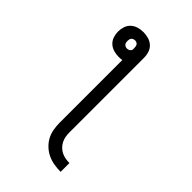

<svg xmlns="http://www.w3.org/2000/svg" viewBox="-272 -838 1143 1143"><g transform="rotate(45 300.0 -266.5)"><path d="M470 202Q442 202 414.5 197.5Q387 193 362 181.5Q337 170 316 150.5Q295 131 282 107Q269 83 264 55.5Q259 28 259 0V-528Q252 -527 244.5 -526.5Q237 -526 230 -526Q209 -526 188 -532Q167 -538 151 -552.5Q135 -567 128 -588Q121 -609 121 -630Q121 -652 128 -673Q135 -694 151 -708.5Q167 -723 188 -729Q209 -735 231 -735Q252 -735 273.5 -729Q295 -723 311 -708.5Q327 -694 334 -673Q341 -652 341 -630V0Q341 17 344 34Q347 51 355 66.5Q363 82 375.5 94.5Q388 107 403.5 114.5Q419 122 436 125Q453 128 470 128ZM230 -596Q240 -596 248 -601Q256 -606 259 -615V-630Q259 -637 257.5 -643.5Q256 -650 252.5 -655Q249 -660 242.5 -662.5Q236 -665 230 -665Q224 -665 217.5 -662.5Q211 -660 207 -655Q203 -650 201.5 -643.5Q200 -637 200 -630Q200 -624 201.5 -617.5Q203 -611 207 -606Q211 -601 217.5 -598.5Q224 -596 230 -596Z"/></g></svg>

Font: Nova Nerd Font
Style: Regular
Weight: 400
Designer: Belleve Invis
Foundry: Belleve Invis
Version: Version 24.1.4; ttfautohint (v1.8.4);Nerd Fonts 3.1.1